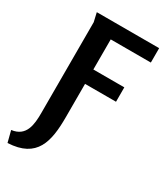

<svg xmlns="http://www.w3.org/2000/svg" viewBox="-264 -833 1000 1144"><g transform="rotate(30 236.0 -261.5)"><path d="M-38 131 -18 209C179 200 206 70 206 -98V-327H419V-426H206V-633H482V-732H53L67 -671V-47C67 34 59 119 -38 131Z"/></g></svg>

Font: Rosario
Style: Bold
Weight: 700
Designer: Hector Gatti
Foundry: Omnibus Type
Version: Version 1.100